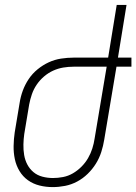

<svg xmlns="http://www.w3.org/2000/svg" viewBox="-20 -755 556 783"><path d="M195 8Q167 8 141 1.5Q115 -5 94 -20Q73 -35 59.5 -57.5Q46 -80 40.5 -106Q35 -132 35.5 -160Q36 -188 40 -215L60 -335Q64 -361 73 -385.5Q82 -410 97 -432.5Q112 -455 133.5 -472.5Q155 -490 179 -501Q203 -512 229 -516Q255 -520 280 -520H421L456 -735H496L461 -520H516V-483H455L405 -185Q401 -160 393 -135Q385 -110 371 -87.5Q357 -65 337.5 -46Q318 -27 294.5 -14.5Q271 -2 245.5 3Q220 8 195 8ZM196 -29Q216 -29 237 -33Q258 -37 277 -48Q296 -59 312 -75Q328 -91 339 -110Q350 -129 356.5 -149.5Q363 -170 366 -191L415 -483H280Q259 -483 238 -479.5Q217 -476 197 -467Q177 -458 159.5 -443Q142 -428 129.5 -409.5Q117 -391 110 -370.5Q103 -350 99 -329L79 -209Q76 -188 75.5 -166Q75 -144 78.5 -123Q82 -102 91.5 -84Q101 -66 116.5 -53Q132 -40 153 -34.5Q174 -29 196 -29Z"/></svg>

Font: Iosevka Term Curly XLt Obl
Style: Regular
Weight: 200
Italic angle: -9°
Designer: Belleve Invis
Foundry: Belleve Invis
Version: Version 32.3.0